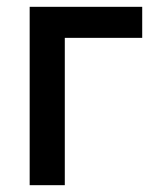

<svg xmlns="http://www.w3.org/2000/svg" viewBox="-20 -543 455 563"><path d="M67 0V-523H397V-432H170V0Z"/></svg>

Font: Rising Sun Medium
Style: Regular
Weight: 500
Designer: Matt McInerney, Pablo Impallari, Rodrigo Fuenzalida (Raleway font), Stephen Hutchings (Greek), Cristiano Sobral (main ch
Foundry: The Rising Sun Project Authors
Version: Version 4.327; ttfautohint (v1.8.4.7-5d5b-dirty)